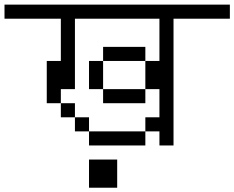

<svg xmlns="http://www.w3.org/2000/svg" viewBox="-20 -708 1040 852"><path d="M1000 -625H750V-62.5H687.5V-125H625V-187.5H687.5V-312.5H625V-437.5H687.5V-625H312.5V-312.5H250V-250H187.5V-437.5H250V-625H0V-687.5H1000ZM250 -250H312.5V-187.5H250ZM312.5 -187.5H375V-125H312.5ZM375 0H500V125H375ZM375 -125H625V-62.5H375ZM375 -437.5H437.5V-312.5H375ZM437.5 -312.5H625V-250H437.5ZM437.5 -500H625V-437.5H437.5Z"/></svg>

Font: ChillBitmapSE 16px
Style: Regular
Weight: 400
Designer: Designed by Warren2060
Foundry: ChillType
Version: Version 1.000